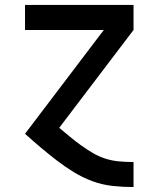

<svg xmlns="http://www.w3.org/2000/svg" viewBox="-20 -540 640 775"><path d="M518 215Q476 215 434.5 210.5Q393 206 353.5 191.5Q314 177 278 155Q242 133 209 107.5Q176 82 144 55Q112 28 81 0L399 -419H81V-520H519V-419L219 -24Q241 -6 262.5 12Q284 30 307 46.5Q330 63 354.5 77.5Q379 92 406 100.5Q433 109 461.5 111.5Q490 114 518 114H519V215Z"/></svg>

Font: Iosevka Extended
Style: Bold
Weight: 700
Width: 7
Monospace: yes
Designer: Belleve Invis
Foundry: Belleve Invis
Version: Version 32.5.0; ttfautohint (v1.8.4)